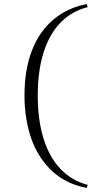

<svg xmlns="http://www.w3.org/2000/svg" viewBox="-20 -835 510 941"><path d="M405 86Q357 77 315.5 57.5Q274 38 240.5 8Q207 -22 180.5 -61Q154 -100 136.5 -147Q119 -194 109.5 -249.5Q100 -305 100 -367Q100 -492 136 -586Q172 -680 241 -738.5Q310 -797 405 -815L410 -800Q332 -781 277 -724.5Q222 -668 193.5 -577.5Q165 -487 165 -367Q165 -247 193.5 -155.5Q222 -64 277 -6.5Q332 51 410 71Z"/></svg>

Font: Kalnia Light
Style: Regular
Weight: 300
Designer: Frida Medrano
Foundry: Frida Medrano
Version: Version 1.105